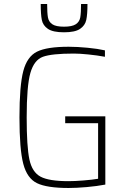

<svg xmlns="http://www.w3.org/2000/svg" viewBox="-20 -929 628 957"><path d="M77 -344Q77 -502 96 -574.5Q115 -647 164.5 -671.5Q214 -696 322 -696Q365 -696 416.5 -691Q468 -686 503 -678V-646Q465 -653 421 -657.5Q377 -662 348 -662Q238 -662 194 -646Q150 -630 131.5 -565.5Q113 -501 113 -344Q113 -198 126.5 -134.5Q140 -71 182 -48.5Q224 -26 321 -26Q352 -26 396 -29.5Q440 -33 469 -38V-315H305V-349H505V-9Q463 -1 412 3.5Q361 8 322 8Q214 8 164.5 -16Q115 -40 96 -112.5Q77 -185 77 -344ZM183 -909H215Q215 -864 219 -842Q223 -820 241 -808Q259 -796 299 -796Q339 -796 357.5 -808Q376 -820 380 -842Q384 -864 384 -909H416Q416 -857 410 -829.5Q404 -802 379 -785Q354 -768 299 -768Q244 -768 219 -785Q194 -802 188.5 -829.5Q183 -857 183 -909Z"/></svg>

Font: Saira Semi Condensed Thin
Style: Regular
Weight: 100
Width: 4
Designer: Hector Gatti with collaboration of the Omnibus-Type team
Foundry: Omnibus-Type
Version: Version 1.001; ttfautohint (v1.8)